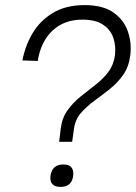

<svg xmlns="http://www.w3.org/2000/svg" viewBox="-20 -723 533 753"><path d="M128 -484 68 -486Q78 -541 106.5 -590.5Q135 -640 186 -671.5Q237 -703 312 -703Q383 -703 424 -674.5Q465 -646 481 -601Q497 -556 491 -506Q485 -460 462.5 -428.5Q440 -397 409.5 -373Q379 -349 349 -327Q319 -305 297 -279.5Q275 -254 270 -217L263 -167H212L218 -217Q223 -260 244.5 -290Q266 -320 295.5 -344Q325 -368 354.5 -390.5Q384 -413 405 -441Q426 -469 431 -507Q435 -543 424.5 -574.5Q414 -606 384.5 -626Q355 -646 303 -646Q232 -646 186 -603Q140 -560 128 -484ZM178 -33Q184 -78 229 -78Q272 -78 267 -33Q261 10 218 10Q173 10 178 -33Z"/></svg>

Font: Haskoy Light
Style: Italic
Weight: 300
Designer: Ertekin Erdin
Foundry: Ertekin Erdin
Version: Version 2.000; ttfautohint (v1.8.4.7-5d5b)